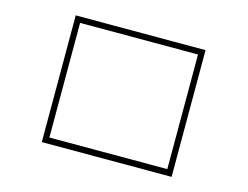

<svg xmlns="http://www.w3.org/2000/svg" viewBox="-83 -722 1087 843"><g transform="rotate(15 460.0 -300.0)"><path d="M755 -588V-12H165V-588ZM192 -40H728V-561H192Z"/></g></svg>

Font: LINE Seed Sans KR Thin
Style: Regular
Weight: 250
Designer: LINE BX Design & Sandoll Inc & Dalton Maag Ltd
Foundry: Sandoll Inc.
Version: Version 1.000